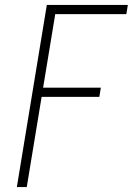

<svg xmlns="http://www.w3.org/2000/svg" viewBox="-20 -755 540 775"><path d="M48 0 169 -735H496L490 -698H203L154 -401H387L381 -364H148L88 0Z"/></svg>

Font: Iosevka SS18 Extralight
Style: Italic
Weight: 200
Italic angle: -9°
Monospace: yes
Designer: Belleve Invis
Foundry: Belleve Invis
Version: Version 25.1.1; ttfautohint (v1.8.4)